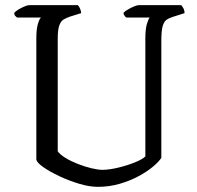

<svg xmlns="http://www.w3.org/2000/svg" viewBox="-20 -725 764 745"><path d="M360 0Q327 0 287 -12Q247 -24 210 -41.5Q173 -59 148 -76.5Q123 -94 121 -106V-577Q121 -612 127 -632Q133 -652 139 -657H46Q43 -659 39 -663.5Q35 -668 35 -675Q40 -681 51.5 -688Q63 -695 75 -700Q87 -705 93 -705H282Q286 -701 290 -693Q294 -685 295 -674L253 -661Q238 -656 227 -649.5Q216 -643 210 -626Q204 -609 204 -575V-138Q213 -125 234.5 -112Q256 -99 283 -88.5Q310 -78 335.5 -72Q361 -66 377 -66Q403 -66 438.5 -74.5Q474 -83 503.5 -95Q533 -107 544 -118V-577Q544 -612 550 -632Q556 -652 561 -657H470Q467 -659 463.5 -663.5Q460 -668 459 -675Q464 -681 476 -688Q488 -695 500 -700Q512 -705 518 -705H683Q687 -701 691.5 -693Q696 -685 696 -674L652 -660Q636 -655 626 -648Q616 -641 611 -623Q606 -605 606 -567V-113Q598 -99 575 -79.5Q552 -60 519 -42Q486 -24 445 -12Q404 0 360 0Z"/></svg>

Font: Texturina 72pt
Style: Regular
Weight: 400
Designer: Guillermo Torres Carreño
Foundry: Omnibus-Type
Version: Version 1.002; ttfautohint (v1.8.3)